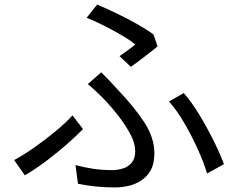

<svg xmlns="http://www.w3.org/2000/svg" viewBox="-20 -793 1040 842"><path d="M504 -547Q524 -560 543.5 -574.5Q563 -589 573 -598Q552 -616 516 -637Q480 -658 439 -679Q398 -700 360 -715L406 -773Q444 -757 490 -735Q536 -713 579.5 -688.5Q623 -664 653 -642L671 -590Q660 -580 639 -564Q618 -548 595.5 -530.5Q573 -513 554 -500ZM311 -69Q349 -59 387.5 -53Q426 -47 472 -47Q495 -47 518.5 -54Q542 -61 557.5 -79.5Q573 -98 573 -130Q573 -164 552.5 -203Q532 -242 502.5 -280.5Q473 -319 445 -349Q429 -366 407.5 -386.5Q386 -407 365 -424L424 -476Q443 -457 461.5 -437.5Q480 -418 498 -398Q568 -325 612.5 -257Q657 -189 657 -121Q657 -75 640.5 -46Q624 -17 598 -0.5Q572 16 542 22.5Q512 29 485 29Q438 29 397 24.5Q356 20 322 13ZM888 -32Q874 -80 847.5 -138.5Q821 -197 788.5 -253Q756 -309 721 -348L786 -385Q821 -345 855 -288.5Q889 -232 917.5 -174.5Q946 -117 962 -73ZM344 -227Q315 -197 274 -161Q233 -125 185.5 -89Q138 -53 89 -24L42 -91Q83 -113 131.5 -147Q180 -181 225 -218.5Q270 -256 298 -287Z"/></svg>

Font: Source Han Sans SC
Style: Regular
Weight: 400
Designer: Ryoko NISHIZUKA 西塚涼子 (kana, bopomofo & ideographs); Paul D. Hunt (Latin, Greek & Cyrillic); Sandoll Communications 산돌커뮤니
Foundry: Adobe
Version: Version 2.002;hotconv 1.0.116;makeotfexe 2.5.65601; ttfautoh